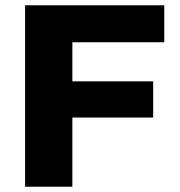

<svg xmlns="http://www.w3.org/2000/svg" viewBox="-20 -707 681 727"><path d="M75 0H254V-262H560V-399H254V-547H602V-687H75Z"/></svg>

Font: Archivo ExtraBold
Style: Regular
Weight: 800
Designer: Hector Gatti
Foundry: Omnibus-Type
Version: Version 2.001